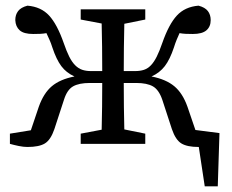

<svg xmlns="http://www.w3.org/2000/svg" viewBox="-20 -508 820 678"><path d="M265 0V-36L339 -50Q340 -86 340.5 -130.5Q341 -175 341 -215H297Q259 -215 238 -203Q217 -191 206 -156L172 -52Q159 -14 138.5 -1.5Q118 11 77 11Q63 11 46 7.5Q29 4 15 0V-36L89 -48L117 -131Q134 -179 163 -203.5Q192 -228 243 -238Q214 -251 196.5 -274.5Q179 -298 165 -340Q160 -356 154.5 -368Q149 -380 144 -391Q133 -389 122 -388.5Q111 -388 97 -388Q64 -388 49.5 -401Q35 -414 34 -437Q34 -456 44 -469Q54 -482 77 -488Q125 -484 153.5 -453Q182 -422 205 -356Q215 -327 224.5 -308Q234 -289 245.5 -277.5Q257 -266 270.5 -261.5Q284 -257 301 -257H341Q341 -298 340.5 -343Q340 -388 339 -425L265 -439V-475H493V-439L419 -424Q418 -386 417.5 -340Q417 -294 417 -257H457Q475 -257 488.5 -261.5Q502 -266 513 -277.5Q524 -289 533.5 -308Q543 -327 553 -356Q576 -422 604.5 -453Q633 -484 681 -488Q704 -482 714 -469Q724 -456 724 -437Q724 -414 709 -401Q694 -388 661 -388Q647 -388 636 -388.5Q625 -389 614 -391Q609 -380 604 -368Q599 -356 594 -340Q580 -298 562 -274.5Q544 -251 515 -238Q566 -228 595.5 -203.5Q625 -179 642 -131L670 -49L755 -38L749 150H703L682 11H681Q641 11 620.5 -1.5Q600 -14 587 -52L553 -156Q541 -191 520 -203Q499 -215 461 -215H417Q417 -175 417.5 -131Q418 -87 419 -51L493 -36V0Z"/></svg>

Font: Source Serif Pro
Style: Regular
Weight: 400
Designer: Frank Grießhammer
Foundry: Adobe Systems Incorporated
Version: Version 2.000;PS 1.000;hotconv 16.6.51;makeotf.lib2.5.65220